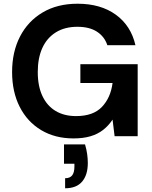

<svg xmlns="http://www.w3.org/2000/svg" viewBox="-20 -732 817 1032"><path d="M375 12Q276 12 201.5 -32.5Q127 -77 86 -157.5Q45 -238 45 -345Q45 -453 87.5 -535.5Q130 -618 209 -665Q288 -712 397 -712Q521 -712 602.5 -653Q684 -594 708 -489H557Q542 -535 501.5 -561.5Q461 -588 396 -588Q328 -588 280 -558Q232 -528 207.5 -474Q183 -420 183 -345Q183 -269 208 -216Q233 -163 279 -135.5Q325 -108 389 -108Q481 -108 528 -157.5Q575 -207 585 -286H412V-387H720V0H596L585 -89Q563 -56 534 -33.5Q505 -11 466 0.5Q427 12 375 12ZM330 280V226Q356 226 368 210.5Q380 195 380 163V148H324V44H437Q445 71 448.5 96Q452 121 452 144Q452 208 421.5 244Q391 280 330 280Z"/></svg>

Font: DM Sans 18pt
Style: Bold
Weight: 700
Designer: Colophon Foundry, Jonny Pinhorn
Foundry: Colophon Foundry
Version: Version 4.004;gftools[0.9.30]